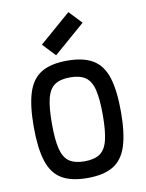

<svg xmlns="http://www.w3.org/2000/svg" viewBox="-97 -958 794 1041"><g transform="rotate(-10 300.0 -438.0)"><path d="M300 14Q210 14 157.5 -18Q105 -50 82.5 -121.5Q60 -193 60 -309Q60 -426 82.5 -497Q105 -568 157.5 -600Q210 -632 300 -632Q390 -632 442.5 -600Q495 -568 517.5 -497Q540 -426 540 -309Q540 -193 517.5 -121.5Q495 -50 442.5 -18Q390 14 300 14ZM300 -78Q354 -78 384.5 -99Q415 -120 427.5 -170.5Q440 -221 440 -309Q440 -398 427.5 -448Q415 -498 384.5 -519Q354 -540 300 -540Q246 -540 215.5 -519Q185 -498 172.5 -448Q160 -398 160 -309Q160 -221 172.5 -170.5Q185 -120 215.5 -99Q246 -78 300 -78ZM247 -671 181 -741 353 -890 419 -820Z"/></g></svg>

Font: Victor Mono Thin
Style: Regular
Weight: 100
Monospace: yes
Designer: Rune Bjørnerås
Version: Version 1.561;gftools[0.9.30]